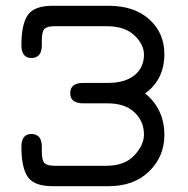

<svg xmlns="http://www.w3.org/2000/svg" viewBox="-20 -641 648 661"><path d="M266.6 -355.5C236.7 -355.5 221.7 -343.8 221.7 -320.3C221.7 -296.9 236.7 -285.2 266.6 -285.2H350.6C390.3 -285.2 421.1 -274.9 442.9 -254.4C464.7 -233.9 475.6 -208.3 475.6 -177.7C475.6 -153.6 464.5 -129.7 442.4 -106C420.2 -82.2 388.3 -70.3 346.7 -70.3H168C150.4 -70.3 138.7 -73.6 132.8 -80.1C127 -86.6 124 -99.3 124 -118.2V-135.7C124 -165 112 -179.7 87.9 -179.7C65.1 -179.7 53.7 -165 53.7 -135.7C53.7 -86.9 61.2 -52.1 76.2 -31.2C91.1 -10.4 119.5 0 161.1 0H353.5C412.1 0 458.8 -17.1 493.7 -51.3C528.5 -85.4 545.9 -127 545.9 -175.8C545.9 -235.7 523.8 -283.5 479.5 -319.3C523.8 -351.2 545.9 -396.5 545.9 -455.1C545.9 -503.3 528.6 -543 494.1 -574.2C459.6 -605.5 412.8 -621.1 353.5 -621.1H161.1C119.5 -621.1 91.1 -610.7 76.2 -589.8C61.2 -569 53.7 -534.2 53.7 -485.4C53.7 -456.1 65.1 -441.4 87.9 -441.4C112 -441.4 124 -456.1 124 -485.4V-502.9C124 -521.8 127 -534.5 132.8 -541C138.7 -547.5 150.4 -550.8 168 -550.8H346.7C388.3 -550.8 420.2 -540.4 442.4 -519.5C464.5 -498.7 475.6 -476.6 475.6 -453.1C475.6 -423.2 464.7 -399.4 442.9 -381.8C421.1 -364.3 390.3 -355.5 350.6 -355.5Z"/></svg>

Font: Jura
Style: DemiBold
Weight: 600
Version: Version 2.5.1